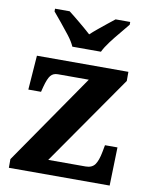

<svg xmlns="http://www.w3.org/2000/svg" viewBox="-86 -829 700 893"><g transform="rotate(10 264.5 -383.0)"><path d="M18 0V-41L313 -468H167Q145 -468 133 -453.5Q121 -439 110 -398L104 -374H44L56 -536H488V-493L192 -68H368Q398 -68 412 -87Q426 -106 434 -149L440 -181H499L494 0ZM211 -606Q201 -629 180.5 -655.5Q160 -682 138.5 -708Q117 -734 101 -753V-766H170Q191 -750 223.5 -723Q256 -696 278 -676Q293 -690 313 -706.5Q333 -723 353 -739Q373 -755 387 -766H456V-753Q441 -734 419 -708Q397 -682 377 -655.5Q357 -629 346 -606Z"/></g></svg>

Font: NotoSerif-Bold
Style: Regular
Weight: 700
Designer: Monotype Design Team
Foundry: Monotype Imaging Inc.
Version: Version 2.007; ttfautohint (v1.8) -l 8 -r 50 -G 200 -x 14 -D